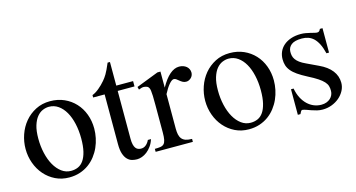

<svg xmlns="http://www.w3.org/2000/svg" viewBox="-69 -869 2150 1158"><g transform="rotate(-15 1006.0 -290.5)"><path d="M465.8 -231.9Q465.8 -203.1 459.7 -173.6Q453.6 -144 441.4 -116.7Q429.2 -89.4 410.6 -65.4Q392.1 -41.5 367.7 -23.7Q343.3 -5.9 312.5 4.4Q281.7 14.6 245.1 14.6Q198.2 14.6 159.4 -4.4Q120.6 -23.4 92.5 -55.7Q64.5 -87.9 49.1 -130.4Q33.7 -172.9 33.7 -219.2Q33.7 -264.6 48.6 -307.9Q63.5 -351.1 91.6 -384.8Q119.6 -418.5 159.7 -439.2Q199.7 -460 250 -460Q298.3 -460 337.9 -442.4Q377.4 -424.8 406 -394Q434.6 -363.3 450.2 -321.5Q465.8 -279.8 465.8 -231.9ZM374.5 -194.3Q374.5 -244.1 364.7 -287.1Q355 -330.1 336.9 -361.6Q318.8 -393.1 293 -411.1Q267.1 -429.2 234.9 -429.2Q215.8 -429.2 196 -420.9Q176.3 -412.6 160.2 -393.1Q144 -373.5 134 -341.1Q124 -308.6 124 -259.8Q124 -211.9 134 -168.5Q144 -125 162.6 -92.3Q181.2 -59.6 207.3 -40.3Q233.4 -21 265.6 -21Q290 -21 310.1 -30Q330.1 -39.1 344.2 -59.6Q358.4 -80.1 366.5 -113.3Q374.5 -146.5 374.5 -194.3Z M779.8 -81.5Q772 -56.6 758.8 -38.6Q745.6 -20.5 730.5 -8.8Q715.3 2.9 699 8.8Q682.6 14.6 668 14.6Q651.9 14.6 636.2 10.3Q620.6 5.9 607.9 -7.1Q595.2 -20 587.4 -43.2Q579.6 -66.4 579.6 -104V-414.1H507.8V-429.2Q527.8 -436.5 550 -454.8Q572.3 -473.1 591.3 -495.6Q598.1 -503.9 603.5 -511.2Q608.9 -518.6 615.2 -529.1Q621.6 -539.6 628.9 -555.2Q636.2 -570.8 646.5 -594.7H661.1V-447.3H766.1V-414.1H661.1V-115.7Q661.1 -93.8 664.6 -79.6Q668 -65.4 674.1 -57.1Q680.2 -48.8 688.2 -45.4Q696.3 -42 705.6 -41.5Q723.6 -40.5 737.5 -51.5Q751.5 -62.5 760.3 -81.5Z M1119.6 -406.2Q1119.6 -397.5 1116.2 -389.2Q1112.8 -380.9 1106.7 -374.8Q1100.6 -368.7 1092.5 -364.7Q1084.5 -360.8 1075.2 -360.8Q1063 -360.8 1053.5 -366.2Q1043.9 -371.6 1036.1 -378.2Q1028.3 -384.8 1021 -390.1Q1013.7 -395.5 1005.9 -395.5Q993.7 -395.5 976.3 -375.2Q959 -355 940.4 -319.3V-104Q940.4 -83 943.8 -66.9Q947.3 -50.8 956.1 -40Q964.8 -29.3 980.2 -23.9Q995.6 -18.6 1019.5 -18.6V0H787.1V-18.6Q808.1 -18.6 822 -20.8Q835.9 -22.9 844 -31.2Q852.1 -39.6 855.5 -56.2Q858.9 -72.8 858.9 -101.1V-274.4Q858.9 -309.6 858.2 -330.3Q857.4 -351.1 855.7 -362.8Q854 -374.5 851.1 -379.9Q848.1 -385.3 844.2 -389.6Q833.5 -395.5 820.6 -396.5Q807.6 -397.5 787.1 -388.7L782.7 -406.2L921.4 -460H940.4V-359.9Q996.1 -460 1056.2 -460Q1069.3 -460 1081.1 -456.1Q1092.8 -452.1 1101.3 -445.1Q1109.9 -438 1114.7 -428Q1119.6 -418 1119.6 -406.2Z M1587.4 -231.9Q1587.4 -203.1 1581.3 -173.6Q1575.2 -144 1563 -116.7Q1550.8 -89.4 1532.2 -65.4Q1513.7 -41.5 1489.3 -23.7Q1464.8 -5.9 1434.1 4.4Q1403.3 14.6 1366.7 14.6Q1319.8 14.6 1281 -4.4Q1242.2 -23.4 1214.1 -55.7Q1186 -87.9 1170.7 -130.4Q1155.3 -172.9 1155.3 -219.2Q1155.3 -264.6 1170.2 -307.9Q1185.1 -351.1 1213.1 -384.8Q1241.2 -418.5 1281.2 -439.2Q1321.3 -460 1371.6 -460Q1419.9 -460 1459.5 -442.4Q1499 -424.8 1527.6 -394Q1556.2 -363.3 1571.8 -321.5Q1587.4 -279.8 1587.4 -231.9ZM1496.1 -194.3Q1496.1 -244.1 1486.3 -287.1Q1476.6 -330.1 1458.5 -361.6Q1440.4 -393.1 1414.6 -411.1Q1388.7 -429.2 1356.4 -429.2Q1337.4 -429.2 1317.6 -420.9Q1297.9 -412.6 1281.7 -393.1Q1265.6 -373.5 1255.6 -341.1Q1245.6 -308.6 1245.6 -259.8Q1245.6 -211.9 1255.6 -168.5Q1265.6 -125 1284.2 -92.3Q1302.7 -59.6 1328.9 -40.3Q1355 -21 1387.2 -21Q1411.6 -21 1431.6 -30Q1451.7 -39.1 1465.8 -59.6Q1480 -80.1 1488 -113.3Q1496.1 -146.5 1496.1 -194.3Z M1976.6 -112.8Q1976.6 -87.4 1964.4 -64.2Q1952.1 -41 1931.6 -23.4Q1911.1 -5.9 1884 4.4Q1856.9 14.6 1827.1 14.6Q1809.1 14.6 1792.2 10.5Q1775.4 6.3 1760 1Q1744.6 -4.4 1731.2 -9.3Q1717.8 -14.2 1706.5 -15.6Q1701.2 -15.6 1696.8 -7.8Q1692.4 0 1689.5 6.3H1673.3V-153.3H1689.5Q1695.8 -119.1 1709.2 -93.5Q1722.7 -67.9 1741 -50.5Q1759.3 -33.2 1781.2 -24.4Q1803.2 -15.6 1827.1 -15.6Q1845.2 -15.6 1859.4 -21Q1873.5 -26.4 1883.3 -35.4Q1893.1 -44.4 1898.4 -56.4Q1903.8 -68.4 1903.8 -81.5Q1904.3 -98.1 1900.1 -112.1Q1896 -126 1883.8 -139.4Q1871.6 -152.8 1849.4 -167.7Q1827.1 -182.6 1790.5 -201.2Q1754.9 -219.7 1731.7 -235.8Q1708.5 -252 1695.1 -268.6Q1681.6 -285.2 1676.3 -302.7Q1670.9 -320.3 1670.9 -340.8Q1670.9 -365.7 1680.4 -387.5Q1689.9 -409.2 1708.5 -425.3Q1727.1 -441.4 1754.2 -450.7Q1781.2 -460 1816.4 -460Q1831.5 -460 1846.4 -457.3Q1861.3 -454.6 1874.5 -451.4Q1887.7 -448.2 1897.9 -445.6Q1908.2 -442.9 1914.1 -442.9Q1920.9 -442.9 1925.5 -445.6Q1930.2 -448.2 1936 -460H1952.1V-307.6H1936Q1927.2 -343.8 1915 -367.7Q1902.8 -391.6 1887.7 -405.8Q1872.6 -419.9 1854.2 -426Q1835.9 -432.1 1814.9 -432.1Q1770 -432.1 1749.3 -415.8Q1728.5 -399.4 1728 -373.5Q1727.5 -360.4 1730.2 -347.9Q1732.9 -335.4 1741 -324Q1749 -312.5 1763.4 -301.8Q1777.8 -291 1801.3 -280.3L1873.5 -246.1Q1924.3 -222.7 1950.4 -189Q1976.6 -155.3 1976.6 -112.8Z"/></g></svg>

Font: Doulos SIL
Style: Regular
Weight: 400
Designer: Walt Agee, Victor Gaultney, Peter Martin, Debbi Hosken
Foundry: SIL International
Version: Version 4.110; 2011; Maintenance release